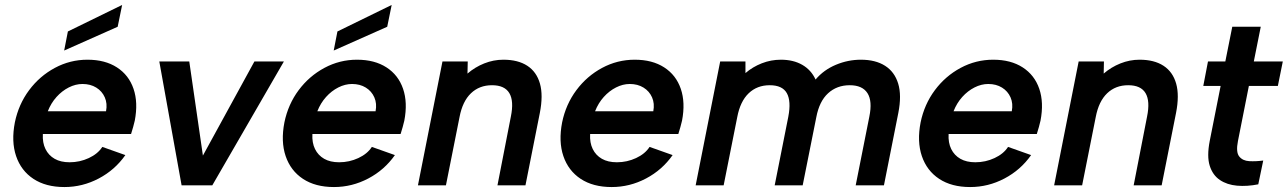

<svg xmlns="http://www.w3.org/2000/svg" viewBox="-20 -748 5198 775"><path d="M240 7Q165 7 115 -26Q65 -59 45 -118Q25 -177 40 -254Q55 -327 97.5 -384Q140 -441 201.5 -474Q263 -507 333 -507Q404 -507 452 -476Q500 -445 519 -389.5Q538 -334 524 -261Q521 -249 517.5 -235.5Q514 -222 509 -207H153Q151 -172 163.5 -146.5Q176 -121 200.5 -107Q225 -93 261 -93Q302 -93 338.5 -110Q375 -127 393 -155L486 -122Q444 -62 378.5 -27.5Q313 7 240 7ZM408 -299Q414 -330 403 -355Q392 -380 368.5 -394.5Q345 -409 313 -409Q285 -409 257.5 -395Q230 -381 208 -356.5Q186 -332 173 -299ZM473 -728 455 -640 239 -544 254 -621Z M744 -500 799 -120 1007 -500H1126L837 0H713L623 -500Z M1328 7Q1253 7 1203 -26Q1153 -59 1133 -118Q1113 -177 1128 -254Q1143 -327 1185.5 -384Q1228 -441 1289.5 -474Q1351 -507 1421 -507Q1492 -507 1540 -476Q1588 -445 1607 -389.5Q1626 -334 1612 -261Q1609 -249 1605.5 -235.5Q1602 -222 1597 -207H1241Q1239 -172 1251.5 -146.5Q1264 -121 1288.5 -107Q1313 -93 1349 -93Q1390 -93 1426.5 -110Q1463 -127 1481 -155L1574 -122Q1532 -62 1466.5 -27.5Q1401 7 1328 7ZM1496 -299Q1502 -330 1491 -355Q1480 -380 1456.5 -394.5Q1433 -409 1401 -409Q1373 -409 1345.5 -395Q1318 -381 1296 -356.5Q1274 -332 1261 -299ZM1561 -728 1543 -640 1327 -544 1342 -621Z M1766 -500H1868L1867 -451Q1897 -477 1934.5 -492Q1972 -507 2012 -507Q2071 -507 2108.5 -482.5Q2146 -458 2159.5 -410.5Q2173 -363 2159 -292L2101 0H1988L2042 -277Q2055 -340 2036 -372Q2017 -404 1966 -404Q1915 -404 1881 -371.5Q1847 -339 1835 -276L1780 0H1667Z M2449 7Q2374 7 2324 -26Q2274 -59 2254 -118Q2234 -177 2249 -254Q2264 -327 2306.5 -384Q2349 -441 2410.5 -474Q2472 -507 2542 -507Q2613 -507 2661 -476Q2709 -445 2728 -389.5Q2747 -334 2733 -261Q2730 -249 2726.5 -235.5Q2723 -222 2718 -207H2362Q2360 -172 2372.5 -146.5Q2385 -121 2409.5 -107Q2434 -93 2470 -93Q2511 -93 2547.5 -110Q2584 -127 2602 -155L2695 -122Q2653 -62 2587.5 -27.5Q2522 7 2449 7ZM2617 -299Q2623 -330 2612 -355Q2601 -380 2577.5 -394.5Q2554 -409 2522 -409Q2494 -409 2466.5 -395Q2439 -381 2417 -356.5Q2395 -332 2382 -299Z M2887 -500H2989V-453Q3018 -478 3055 -492.5Q3092 -507 3132 -507Q3182 -507 3218 -486.5Q3254 -466 3272 -427Q3305 -466 3354 -486.5Q3403 -507 3455 -507Q3514 -507 3552.5 -482.5Q3591 -458 3605.5 -410.5Q3620 -363 3606 -292L3548 0H3434L3489 -277Q3502 -340 3481.5 -372Q3461 -404 3410 -404Q3358 -404 3322.5 -371.5Q3287 -339 3275 -275L3220 0H3107L3162 -277Q3174 -340 3156 -372Q3138 -404 3087 -404Q3036 -404 3002 -371.5Q2968 -339 2956 -276L2901 0H2788Z M3896 7Q3821 7 3771 -26Q3721 -59 3701 -118Q3681 -177 3696 -254Q3711 -327 3753.5 -384Q3796 -441 3857.5 -474Q3919 -507 3989 -507Q4060 -507 4108 -476Q4156 -445 4175 -389.5Q4194 -334 4180 -261Q4177 -249 4173.5 -235.5Q4170 -222 4165 -207H3809Q3807 -172 3819.5 -146.5Q3832 -121 3856.5 -107Q3881 -93 3917 -93Q3958 -93 3994.5 -110Q4031 -127 4049 -155L4142 -122Q4100 -62 4034.5 -27.5Q3969 7 3896 7ZM4064 -299Q4070 -330 4059 -355Q4048 -380 4024.5 -394.5Q4001 -409 3969 -409Q3941 -409 3913.5 -395Q3886 -381 3864 -356.5Q3842 -332 3829 -299Z M4334 -500H4436L4435 -451Q4465 -477 4502.5 -492Q4540 -507 4580 -507Q4639 -507 4676.5 -482.5Q4714 -458 4727.5 -410.5Q4741 -363 4727 -292L4669 0H4556L4610 -277Q4623 -340 4604 -372Q4585 -404 4534 -404Q4483 -404 4449 -371.5Q4415 -339 4403 -276L4348 0H4235Z M4926 -500 4954 -640H5069L5041 -500H5158L5138 -401H5021L4977 -179Q4968 -134 4982 -116.5Q4996 -99 5022.5 -97.5Q5049 -96 5079 -100L5059 -4Q5014 5 4973.5 1.5Q4933 -2 4904 -21.5Q4875 -41 4863 -79Q4851 -117 4863 -179L4907 -401H4837L4856 -500Z"/></svg>

Font: Albert Sans SemiBold
Style: Italic
Weight: 600
Italic angle: -11.25°
Designer: Andreas Rasmussen
Foundry: a.Foundry
Version: Version 1.025